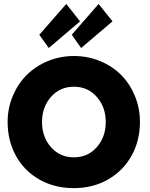

<svg xmlns="http://www.w3.org/2000/svg" viewBox="-20 -962 778 994"><path d="M232.5 -713.5 183.5 -782 323 -941.5 394.5 -851.5ZM400 -713.5 351.5 -782 490.5 -941.5 562.5 -851.5ZM19.5 -330.5Q19.5 -401.5 46 -464.8Q72.5 -528 118 -573.5Q163.5 -619 227.2 -645.5Q291 -672 362.5 -672Q435 -672 498.8 -645.5Q562.5 -619 607.5 -573.5Q652.5 -528 678.5 -464.8Q704.5 -401.5 704.5 -330.5Q704.5 -234.5 661.5 -156.5Q618.5 -78.5 540 -33.2Q461.5 12 362.5 12Q261.5 12 182.8 -33.2Q104 -78.5 61.8 -156.5Q19.5 -234.5 19.5 -330.5ZM197.5 -330.5Q197.5 -253 243.8 -200.2Q290 -147.5 362.5 -147.5Q435 -147.5 481.2 -200.2Q527.5 -253 527.5 -330.5Q527.5 -407.5 481.2 -460.2Q435 -513 362.5 -513Q290 -513 243.8 -460.2Q197.5 -407.5 197.5 -330.5Z"/></svg>

Font: League Spartan ExtraBold
Style: Regular
Weight: 800
Foundry: The League of Moveable Type
Version: Version 2.002